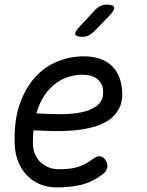

<svg xmlns="http://www.w3.org/2000/svg" viewBox="-20 -805 640 835"><path d="M438 -110Q450 -92 446.5 -75.5Q443 -59 425 -46Q381 -13 334 -1.5Q287 10 225 10Q187 10 154.5 -3.5Q122 -17 98 -41.5Q74 -66 60 -100Q46 -134 44 -175Q40 -279 65.5 -351.5Q91 -424 134 -470.5Q177 -517 232 -538.5Q287 -560 343 -560Q420 -560 462.5 -522Q505 -484 511 -414Q515 -367 498.5 -334.5Q482 -302 452 -282Q422 -262 381.5 -251.5Q341 -241 297 -237.5Q253 -234 208.5 -235Q164 -236 126 -238Q124 -225 123.5 -210Q123 -195 123 -178Q124 -153 133 -133Q142 -113 157.5 -98.5Q173 -84 193 -76.5Q213 -69 235 -69Q260 -69 279 -71Q298 -73 315.5 -78Q333 -83 348.5 -91Q364 -99 380 -111Q400 -126 413.5 -125.5Q427 -125 438 -110ZM138 -312Q187 -309 239.5 -308.5Q292 -308 335.5 -317Q379 -326 405.5 -348.5Q432 -371 428 -414Q427 -430 419 -443Q411 -456 399.5 -464Q388 -472 372 -476Q356 -480 337 -480Q310 -480 280.5 -471.5Q251 -463 223.5 -443Q196 -423 174 -391Q152 -359 138 -312ZM339 -645Q311 -645 307.5 -655.5Q304 -666 325 -688L394 -762Q404 -773 416.5 -779Q429 -785 444 -785Q472 -785 476 -774Q480 -763 458 -739L387 -666Q376 -656 364.5 -650.5Q353 -645 339 -645Z"/></svg>

Font: Maple Mono Light
Style: Italic
Weight: 300
Italic angle: -10°
Monospace: yes
Designer: subframe7536
Version: Version 7.000